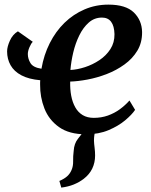

<svg xmlns="http://www.w3.org/2000/svg" viewBox="-20 -586 672 852"><path d="M252 246.5 243.5 217Q265.5 207.5 278 196.2Q290.5 185 297.5 168.5Q305 151.5 304.5 129.5Q304 107.5 307 83.5Q309 51 325.8 30Q342.5 9 355 -7.5L426 -48Q410 -28.5 403.5 -7.5Q397 13.5 397 38.5Q397.5 52 399.8 69.8Q402 87.5 402 104Q402 135.5 389.5 161.8Q377 188 351 208Q331 223 307 232.8Q283 242.5 252 246.5ZM125.5 -400.5Q118 -393.5 110.8 -376.5Q103.5 -359.5 103.5 -346Q103.5 -325.5 115.2 -306Q127 -286.5 164 -281Q174.5 -342.5 200.8 -394.5Q227 -446.5 266.2 -484.8Q305.5 -523 355 -544.2Q404.5 -565.5 461 -565.5Q538 -565.5 573.8 -530.8Q609.5 -496 610.5 -444Q611 -397 589.5 -361.2Q568 -325.5 532.2 -299.8Q496.5 -274 453.8 -257.5Q411 -241 368.2 -233Q325.5 -225 291.5 -224Q290.5 -190.5 296 -161.2Q301.5 -132 314 -109.8Q326.5 -87.5 347 -75.2Q367.5 -63 396 -63Q429.5 -63 458.5 -73.2Q487.5 -83.5 511.5 -101Q535.5 -118.5 554.5 -140L579.5 -98.5Q565.5 -77.5 535.5 -52.2Q505.5 -27 461.8 -8.5Q418 10 361.5 10Q287 10 242 -22Q197 -54 177.2 -104.5Q157.5 -155 158 -210.5Q158 -215.5 158 -220.5Q158 -225.5 158.5 -230Q107.5 -234.5 75 -251.8Q42.5 -269 27 -296.5Q11.5 -324 11.5 -358Q11.5 -378 23.8 -405.5Q36 -433 59.5 -447ZM432.5 -508Q399 -508 374 -486Q349 -464 331.8 -428.8Q314.5 -393.5 305 -353Q295.5 -312.5 292.5 -275.5Q323 -277 357 -288Q391 -299 421 -319Q451 -339 469.8 -368Q488.5 -397 488 -434.5Q487 -471 473 -489.5Q459 -508 432.5 -508Z"/></svg>

Font: Merriweather 24pt SemiBold
Style: Italic
Weight: 600
Italic angle: -7.8°
Version: Version 2.101